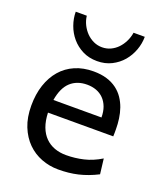

<svg xmlns="http://www.w3.org/2000/svg" viewBox="-141 -851 817 957"><g transform="rotate(20 267.5 -372.5)"><path d="M136.7 -236.8Q138.2 -193.8 150.1 -162.1Q162.1 -130.4 182.9 -109.6Q203.6 -88.9 231.7 -78.6Q259.8 -68.4 293 -68.4Q340.3 -68.4 385.7 -79.1Q431.2 -89.8 476.1 -117.2L485.8 -36.6Q460 -23.4 435.1 -14.2Q410.2 -4.9 385.3 1Q360.4 6.8 334.7 9.5Q309.1 12.2 280.8 12.2Q233.9 12.2 191.4 -4.2Q148.9 -20.5 116.7 -52.5Q84.5 -84.5 65.4 -131.8Q46.4 -179.2 46.4 -241.7Q46.4 -302.2 62.7 -351.3Q79.1 -400.4 109.4 -435.3Q139.6 -470.2 183.1 -489Q226.6 -507.8 280.8 -507.8Q320.8 -507.8 351.6 -498.3Q382.3 -488.8 404.8 -471.9Q427.2 -455.1 442.4 -432.6Q457.5 -410.2 466.6 -384.3Q475.6 -358.4 479.5 -330.3Q483.4 -302.2 483.4 -274.9V-255.9Q483.4 -243.7 482.9 -236.8ZM273.4 -434.6Q219.7 -434.6 185.5 -403.1Q151.4 -371.6 140.6 -305.2H395.5Q395.5 -336.4 386.5 -360.6Q377.4 -384.8 361.1 -401.4Q344.7 -418 322.3 -426.3Q299.8 -434.6 273.4 -434.6ZM460.9 -756.8Q460.9 -721.2 448.2 -686.3Q435.5 -651.4 411.9 -623.5Q388.2 -595.7 354.2 -578.6Q320.3 -561.5 277.8 -561.5Q234.9 -561.5 200.9 -578.6Q167 -595.7 143.3 -623.5Q119.6 -651.4 107.2 -686.3Q94.7 -721.2 94.7 -756.8H153.3Q156.2 -731.9 167.2 -710Q178.2 -688 194.8 -671.1Q211.4 -654.3 232.7 -644.5Q253.9 -634.8 277.8 -634.8Q301.8 -634.8 322.8 -644.5Q343.8 -654.3 359.9 -671.1Q376 -688 386.7 -710Q397.5 -731.9 401.4 -756.8Z"/></g></svg>

Font: Andika New Basic
Style: Regular
Weight: 400
Designer: Victor Gaultney, Annie Olsen, Julie Remington, Don Collingsworth, Eric Hays
Foundry: SIL International
Version: Version 5.500; ttfautohint (v1.8.3)